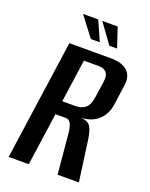

<svg xmlns="http://www.w3.org/2000/svg" viewBox="-140 -815 696 889"><g transform="rotate(20 208.5 -370.0)"><path d="M15 0 99 -591H303Q359 -591 386 -566Q413 -541 405 -492L392 -398Q386 -349 354.5 -318.5Q323 -288 270 -285Q303 -282 315 -263Q327 -244 333 -204L361 0H256L238 -197Q236 -215 232.5 -229Q229 -243 221.5 -251.5Q214 -260 201 -260H151L114 0ZM160 -327H224Q256 -327 274.5 -343.5Q293 -360 298 -400L309 -475Q314 -509 301 -523.5Q288 -538 266 -538H190ZM315 -643H277L207 -740H283ZM230 -643H186L112 -740H187Z"/></g></svg>

Font: Alumni Sans Thin SemiBold
Style: Italic
Weight: 600
Italic angle: -8°
Version: Version 1.016